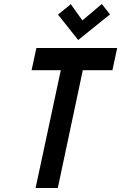

<svg xmlns="http://www.w3.org/2000/svg" viewBox="-20 -940 606 960"><path d="M530 -868 489 -920 392 -838 334 -919 270 -867 371 -740ZM394 -589H542L566 -700H162L138 -589H284L158 0H269Z"/></svg>

Font: Advent Pro
Style: Italic
Weight: 400
Italic angle: -12°
Designer: VivaRado, Andreas Kalpakidis
Foundry: VivaRado, Andreas Kalpakidis
Version: Version 3.000